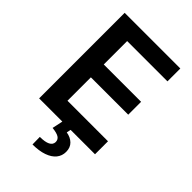

<svg xmlns="http://www.w3.org/2000/svg" viewBox="-270 -806 1122 1122"><g transform="rotate(45 291.0 -244.5)"><path d="M65.4 -707H525.4V-600.6H192.4V-407.2H501V-300.8H192.4V-107.4H527.3V0H325.7L320.3 26.4Q355 31.7 376.7 52.7Q398.4 73.7 398.4 109.4Q398.4 142.1 378.7 166.5Q358.9 190.9 320.6 204.3Q282.2 217.8 228.5 217.8L227.5 156.2Q313 156.2 314.5 112.3Q314.5 91.3 297.6 80.8Q280.8 70.3 243.2 66.4L257.3 0H65.4Z"/></g></svg>

Font: Pretendard GOV SemiBold
Style: Regular
Weight: 600
Designer: Base glyphs from Inter by Rasmus Andersson; Hangeul glyphs from Noto Sans CJK(Source Han Sans) by Jang Soo-young and Kan
Foundry: Kil Hyung-jin
Version: Version 1.309